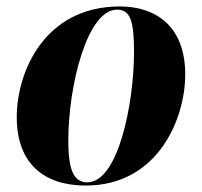

<svg xmlns="http://www.w3.org/2000/svg" viewBox="-20 -566 626 596"><path d="M246 10C470 10 555 -197 555 -335C555 -485 463 -546 352 -546C119 -546 32 -344 32 -202C32 -59 116 10 246 10ZM251 0C211 0 192 -34 192 -129C192 -301 251 -536 343 -536C384 -536 396 -503 396 -405C396 -245 347 0 251 0Z"/></svg>

Font: Noto Serif Display SemiCondensed ExtraBold
Style: Italic
Weight: 800
Width: 4
Italic angle: -12°
Designer: Monotype Design Team
Foundry: Monotype Imaging Inc.
Version: Version 2.009